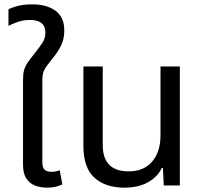

<svg xmlns="http://www.w3.org/2000/svg" viewBox="-20 -854 936 884"><path d="M196 10Q168 10 143 1Q118 -8 102 -31Q86 -54 86 -95V-486Q86 -514 91 -531.5Q96 -549 107.5 -566Q119 -583 140 -609Q165 -640 177 -660Q189 -680 189 -704Q189 -762 118 -762Q87 -762 61.5 -753Q36 -744 19 -735V-811Q33 -819 61.5 -826.5Q90 -834 129 -834Q195 -834 235.5 -804.5Q276 -775 276 -714Q276 -674 261 -644Q246 -614 226 -590Q209 -568 197.5 -553.5Q186 -539 180.5 -524Q175 -509 175 -484V-106Q175 -83 185 -73Q195 -63 216 -63Q227 -63 237 -65Q247 -67 255 -70L267 -5Q248 4 230.5 7Q213 10 196 10Z M553 10Q465 10 414.5 -36Q364 -82 364 -182V-548H453V-187Q453 -65 572 -65Q642 -65 680.5 -110Q719 -155 719 -231V-548H808V0H734L730 -81H725Q707 -41 662.5 -15.5Q618 10 553 10Z"/></svg>

Font: Noto Sans Living
Style: Regular
Weight: 400
Designer: Monotype Design Team
Foundry: Monotype Imaging Inc.
Version: Version 2.013; ttfautohint (v1.8.4.7-5d5b)